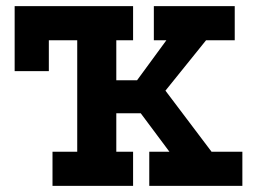

<svg xmlns="http://www.w3.org/2000/svg" viewBox="-20 -609 850 629"><path d="M28 -589H264L232 -477H140V-376H28ZM152 -589H416V-477H361V-346H429L525 -477H484V-589H749V-477H655L522 -312L673 -112H774V0H469V-112H535L441 -238H361V-112H416V0H152V-112H233V-477H152Z"/></svg>

Font: Podkova ExtraBold
Style: Regular
Weight: 800
Designer: Ilya Yudin
Foundry: Cyreal (www.cyreal.org)
Version: Version 2.103